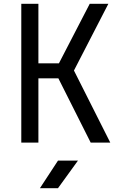

<svg xmlns="http://www.w3.org/2000/svg" viewBox="-20 -750 640 1010"><path d="M92 0V-730H182V-417H290L452 -730H550L369 -379L560 0H457L287 -338H182V0ZM190 240 285 95H390L285 240Z"/></svg>

Font: JetBrains Mono Zero
Style: Regular-Zero
Weight: 400
Designer: Philipp Nurullin, Konstantin Bulenkov
Foundry: JetBrains
Version: Version 2.211